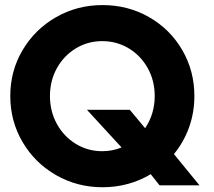

<svg xmlns="http://www.w3.org/2000/svg" viewBox="-20 -748 862 775"><path d="M588.4 -44.9Q545.4 -19 496.3 -5.6Q447.3 7.8 393.6 7.8Q292 7.8 206.5 -41Q121.1 -89.8 71.3 -174.3Q21.5 -258.8 21.5 -360.4Q21.5 -461.9 71.3 -545.9Q121.1 -629.9 206.3 -678.7Q291.5 -727.5 393.6 -727.5Q496.6 -727.5 581.5 -679Q666.5 -630.4 715.6 -546.1Q764.6 -461.9 764.6 -360.4Q764.6 -293.9 743.2 -234.1Q721.7 -174.3 682.1 -126L785.2 0H624ZM470.7 -152.8 331.1 -304.7H503.9L565.9 -230.5Q604.5 -288.6 604.5 -360.4Q604.5 -422.4 576.4 -472.9Q548.3 -523.4 499.8 -552.7Q451.2 -582 392.6 -582Q334.5 -582 286.1 -552.7Q237.8 -523.4 209.7 -472.9Q181.6 -422.4 181.6 -360.4Q181.6 -298.8 209.5 -248Q237.3 -197.3 285.6 -167.5Q334 -137.7 392.6 -137.7Q433.6 -137.7 470.7 -152.8Z"/></svg>

Font: Reddit Sans Vanilla ExtraBold
Style: Regular
Weight: 800
Designer: Stephen Hutchings
Foundry: Reddit
Version: Version 1.013